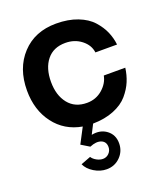

<svg xmlns="http://www.w3.org/2000/svg" viewBox="-147 -654 867 1008"><g transform="rotate(-20 286.5 -150.0)"><path d="M297 -108Q347 -108 383.5 -139.5Q420 -171 428 -213H548Q543 -174 528.5 -139Q514 -104 485.5 -70.5Q457 -37 406.5 -16.5Q356 4 289 5L262 58Q312 48 347 74.5Q382 101 382 148Q382 193 351 224Q320 255 275 255Q239 255 205.5 234.5Q172 214 159 185L214 164Q223 178 240.5 187.5Q258 197 275 197Q295 197 309 182.5Q323 168 323 148Q323 118 297.5 108Q272 98 234 114L188 86L232 2L233 1Q136 -16 79 -91.5Q22 -167 22 -276Q22 -400 94 -477.5Q166 -555 285 -555Q353 -555 404.5 -535Q456 -515 485.5 -482Q515 -449 530 -414Q545 -379 549 -342H428Q423 -384 385.5 -413.5Q348 -443 296 -443Q229 -443 192.5 -397.5Q156 -352 156 -276Q156 -201 193 -154.5Q230 -108 297 -108Z"/></g></svg>

Font: Oakes Grotesk
Style: Bold
Weight: 600
Designer: Samuel Oakes
Foundry: Samuel Oakes
Version: Version 1.000;PS 001.000;hotconv 1.0.88;makeotf.lib2.5.64775